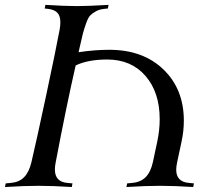

<svg xmlns="http://www.w3.org/2000/svg" viewBox="-20 -752 846 772"><path d="M491.2 -14.6 512.2 -16.6Q545.4 -19.5 565.7 -39.8Q585.9 -60.1 594.7 -100.1L612.3 -182.6Q622.1 -228 622.1 -272.9Q622.1 -380.9 564.9 -446.8Q507.8 -512.7 411.1 -512.7Q333.5 -512.7 284.2 -488.8Q246.6 -324.2 204.1 -100.1Q200.7 -84.5 200.7 -70.3Q200.7 -21 250.5 -16.6L271.5 -14.6L268.6 0Q194.8 -4.9 135.3 -4.9Q75.2 -4.9 0 0L2.9 -14.6L24.4 -16.6Q57.1 -19.5 76.9 -39.6Q96.7 -59.6 106.4 -100.1Q126 -183.1 165.3 -367.2Q204.6 -551.3 219.7 -632.3Q222.7 -648.4 222.7 -662.1Q222.7 -688 210.7 -700.7Q198.7 -713.4 172.9 -716.3L159.7 -717.8L162.6 -732.4Q243.7 -727.5 288.6 -727.5Q334 -727.5 416.5 -732.4L413.6 -717.8L398.9 -716.3Q379.4 -714.4 365.5 -706.5Q351.6 -698.7 343 -690.2Q334.5 -681.6 326.2 -658Q317.9 -634.3 313.7 -618.7Q309.6 -603 300.8 -563.5Q299.8 -558.6 299.1 -556.2Q298.3 -553.7 297.6 -549.6Q296.9 -545.4 295.9 -542Q359.9 -551.8 419.4 -551.8Q555.2 -551.8 637.2 -472.7Q719.2 -393.6 719.2 -266.6Q719.2 -225.6 710 -182.6L692.4 -100.1Q688.5 -82 688.5 -69.8Q688.5 -21 739.3 -16.6L759.8 -14.6L756.8 0Q683.1 -4.9 623.5 -4.9Q563.5 -4.9 488.3 0Z"/></svg>

Font: Flanker
Style: Italic
Weight: 400
Italic angle: -12°
Designer: Flanker
Version: Version 2.027